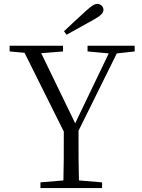

<svg xmlns="http://www.w3.org/2000/svg" viewBox="-20 -958 724 978"><path d="M306 -799 319 -781C364 -806 409 -831 454 -856C494 -878 507 -892 507 -908C507 -924 493 -938 476 -938C460 -938 446 -928 415 -900C380 -869 344 -834 306 -799ZM426 -696 534 -686 363 -330 190 -687 301 -696V-725H29V-696L105 -689L305 -288C305 -166 305 -111 303 -39L186 -29V0H500V-29L382 -39C380 -112 380 -167 380 -292L575 -686L666 -696V-725H426Z"/></svg>

Font: Noto Serif SC Light
Style: Regular
Weight: 300
Designer: Ryoko NISHIZUKA 西塚涼子 (kana & ideographs); Frank Grießhammer (Latin, Greek & Cyrillic); Wenlong ZHANG 张文龙 (bopomofo); San
Foundry: Adobe
Version: Version 2.001;hotconv 1.1.0;makeotfexe 2.6.0